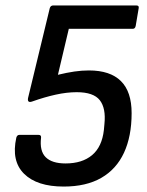

<svg xmlns="http://www.w3.org/2000/svg" viewBox="-20 -675 541 706"><path d="M214 11Q116 11 68.5 -36Q21 -83 40 -169Q43 -179 51 -179H122Q132 -179 131 -169Q125 -120 148 -97Q171 -74 221 -74Q282 -74 318.5 -104.5Q355 -135 362 -197L364 -219Q370 -277 347 -306.5Q324 -336 262 -336Q226 -336 185 -327Q144 -318 99 -302Q80 -295 83 -314L163 -645Q166 -655 176 -655H481Q492 -655 490 -645L479 -580Q477 -569 468 -569H233L193 -400Q226 -408 253.5 -412Q281 -416 307 -416Q385 -416 424.5 -377Q464 -338 464 -259Q464 -174 436 -113.5Q408 -53 352.5 -21Q297 11 214 11Z"/></svg>

Font: Sofia Sans Semi Condensed SemiBold
Style: Italic
Weight: 600
Italic angle: -9°
Version: Version 4.100